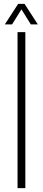

<svg xmlns="http://www.w3.org/2000/svg" viewBox="-20 -965 220 985"><path d="M70 0V-800H110V0ZM5 -840 73 -945H106L174 -840H138L90 -917L42 -840Z"/></svg>

Font: Big Shoulders Stencil Text SC Thin
Style: Regular
Weight: 100
Designer: Patric King
Foundry: XO Type Co
Version: Version 2.001